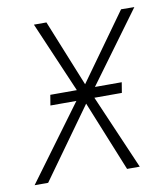

<svg xmlns="http://www.w3.org/2000/svg" viewBox="-84 -585 562 641"><g transform="rotate(-10 197.5 -264.0)"><path d="M115.7 -528.3 207 -302.7 368.7 -528.3 413.6 -527.8 223.1 -268.1 338.9 0H295.9L199.2 -238.3L28.3 0H-17.6L183.1 -272.5L73.2 -528.3ZM328.6 -288.1 322.8 -252.9H80.6L86.4 -288.1Z"/></g></svg>

Font: Roboto Condensed ExtraLight
Style: Italic
Weight: 250
Italic angle: -12°
Designer: Christian Robertson
Foundry: Google
Version: Version 3.008; 2023